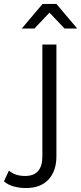

<svg xmlns="http://www.w3.org/2000/svg" viewBox="-110 -751 410 970"><path d="M21 199Q-11 199 -40.5 191Q-70 183 -90 165L-65 111Q-34 138 17 138Q104 138 104 39V-526H175V39Q175 112 135.5 155.5Q96 199 21 199ZM0 -607 105 -731H175L280 -607H216L140 -687L64 -607Z"/></svg>

Font: Montserrat
Style: Regular
Weight: 400
Designer: Julieta Ulanovsky
Foundry: Julieta Ulanovsky
Version: Version 9.000; ttfautohint (v1.8.4.7-5d5b)